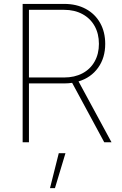

<svg xmlns="http://www.w3.org/2000/svg" viewBox="-20 -727 621 981"><path d="M95.7 -707H308.6Q371.1 -707 418.5 -681.4Q465.8 -655.8 491.7 -609.6Q517.6 -563.5 517.6 -502.9Q517.6 -431.6 481.2 -380.9Q444.8 -330.1 381.3 -311L549.8 0H512.7L348.6 -303.7Q329.1 -300.8 308.6 -300.8H127.9V0H95.7ZM307.6 -331.1Q360.8 -331.1 401.1 -352.3Q441.4 -373.5 463.4 -412.6Q485.4 -451.7 485.4 -502.9Q485.4 -554.7 463.4 -594Q441.4 -633.3 401.1 -655Q360.8 -676.8 307.6 -676.8H127.9V-331.1ZM280.3 55.7H314.5L260.7 234.4H235.4Z"/></svg>

Font: Pretendard Std Thin
Style: Regular
Weight: 100
Designer: Base glyphs from Inter by Rasmus Andersson; Hangeul glyphs from Noto Sans CJK(Source Han Sans) by Jang Soo-young and Kan
Foundry: Kil Hyung-jin
Version: Version 1.309